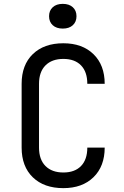

<svg xmlns="http://www.w3.org/2000/svg" viewBox="-20 -964 640 994"><path d="M308 10Q208 10 150 -46Q92 -102 92 -200V-530Q92 -628 150 -684Q208 -740 308 -740Q406 -740 464 -683.5Q522 -627 522 -530H432Q432 -592 399.5 -625.5Q367 -659 308 -659Q249 -659 215.5 -625.5Q182 -592 182 -530V-200Q182 -138 215.5 -104.5Q249 -71 308 -71Q367 -71 399.5 -104.5Q432 -138 432 -200H522Q522 -103 464 -46.5Q406 10 308 10ZM305 -816Q272 -816 253 -833.5Q234 -851 234 -880Q234 -909 253 -926.5Q272 -944 305 -944Q338 -944 357 -926.5Q376 -909 376 -880Q376 -851 357 -833.5Q338 -816 305 -816Z"/></svg>

Font: JetBrainsMonoNL NF
Style: Regular
Weight: 400
Designer: Philipp Nurullin, Konstantin Bulenkov
Foundry: JetBrains
Version: Version 2.304; ttfautohint (v1.8.4.7-5d5b);Nerd Fonts 3.2.1